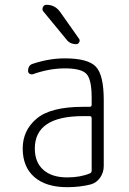

<svg xmlns="http://www.w3.org/2000/svg" viewBox="-20 -775 540 805"><path d="M328.1 -288.1Q126 -288.1 126 -152.3Q126 -94.7 161.6 -63Q197.3 -31.2 261.7 -31.2Q316.4 -31.2 356.4 -47.9Q364.3 -50.8 364.3 -59.6V-279.3Q364.3 -288.1 355.5 -288.1ZM261.7 9.8Q172.9 9.8 124 -32.7Q75.2 -75.2 75.2 -152.3Q75.2 -228.5 133.8 -277.8Q192.4 -327.1 328.1 -327.1H355.5Q364.3 -327.1 364.3 -335.9V-365.2Q364.3 -441.4 342.8 -464.8Q321.3 -488.3 252 -488.3Q186.5 -488.3 118.2 -463.9Q110.4 -461.9 104 -465.8Q97.7 -469.7 97.7 -477.5Q97.7 -502 118.2 -507.8Q186.5 -530.3 252 -530.3Q348.6 -530.3 381.8 -495.6Q415 -460.9 415 -355.5V-79.1Q415 -51.8 399.9 -30.3Q384.8 -8.8 361.3 -2Q315.4 9.8 261.7 9.8ZM174.8 -754.9Q210.9 -754.9 232.4 -724.6L311.5 -612.3Q316.4 -605.5 312 -597.7Q307.6 -589.8 299.8 -589.8Q272.5 -589.8 257.8 -610.4L162.1 -726.6Q155.3 -734.4 159.7 -744.6Q164.1 -754.9 174.8 -754.9Z"/></svg>

Font: Rounded Mgen+ 1mn light
Style: Regular
Weight: 200
Designer: [Source Han Sans]
Ryoko NISHIZUKA  (kana & ideographs); Paul D. Hunt (Latin, Greek & Cyrillic); Wenlong ZHANG  (bopomofo
Version: Version 1.059.20150602